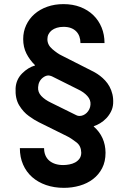

<svg xmlns="http://www.w3.org/2000/svg" viewBox="-20 -757 619 924"><path d="M55 -332.4Q57.5 -374.6 86.6 -403.8Q115.4 -432.5 148.4 -441.8V-443.5Q122.9 -468.4 107.2 -499.3Q91.6 -530.2 91.6 -568.9Q91.6 -605.1 106 -636Q120.4 -666.9 146.1 -689.5Q171.9 -712 207.4 -724.6Q242.9 -737.2 285.5 -737.2Q330.3 -737.2 366.7 -723.2Q403.1 -709.2 429 -684.1Q454.9 -659.1 468.9 -624.8Q483 -590.6 483 -549.7H367.2Q367.2 -566.8 362.2 -581Q357.2 -595.2 347.1 -605.6Q337 -616.1 321.7 -622Q306.5 -627.8 285.5 -627.8Q268.1 -627.8 253.7 -623.4Q239.3 -619 229.2 -611.2Q219.1 -603.3 213.6 -592.5Q208.1 -581.7 208.1 -568.9Q207.7 -541.2 231.9 -520.6Q244 -510.3 255.5 -502.3Q267 -494.3 278.4 -489L415.1 -419.7Q424.7 -415.1 436.8 -408.4Q448.9 -401.6 461.6 -391.9Q474.4 -382.1 486.3 -369.3Q498.2 -356.5 507.1 -340.2Q516 -323.9 521 -303.4Q525.9 -283 524.5 -258.5Q523.1 -237.2 513.8 -219.3Q504.6 -201.3 491.3 -187.5Q478 -173.7 462.2 -164.1Q446.4 -154.5 431.8 -149.9L430.8 -148.4Q487.2 -99.1 487.9 -22Q487.9 20.6 471.6 52.2Q455.3 83.8 427.6 104.9Q399.9 126.1 363.6 136.5Q327.4 147 287.6 147Q240.8 147 201.7 133.5Q162.6 120 134.6 95.2Q106.5 70.3 91.1 35Q75.6 -0.4 75.6 -44H192.1Q192.1 -24.9 198.5 -9.6Q204.9 5.7 217 16Q229 26.3 245.9 31.8Q262.8 37.3 283.7 37.3Q298.3 37.3 313.6 34.4Q328.8 31.6 341.4 24.9Q354 18.1 362.4 6.7Q370.7 -4.6 371.1 -22Q370.7 -38 365.1 -50.6Q359.4 -63.2 347.3 -72.4Q335.2 -81.7 324 -89.1Q312.9 -96.6 301.8 -101.9L165.1 -169.7Q155.5 -174.4 144 -181.6Q132.5 -188.9 119 -198.5Q92 -217.7 72.1 -250.4Q52.6 -283 55 -332.4ZM224.8 -263.1 347.7 -202.4Q354.4 -198.9 362.6 -198.9Q371.8 -198.9 380.9 -202.8Q389.9 -206.7 397.4 -214Q404.8 -221.2 409.8 -231.4Q414.8 -241.5 415.5 -253.6Q417.3 -275.9 400.6 -294.7Q383.9 -313.6 355.1 -327.1L229.4 -389.9Q219.5 -393.8 213.1 -393.8Q200.3 -393.8 187.1 -383.9Q165.1 -367.2 163.4 -337.4Q161.6 -313.6 178.6 -295.3Q195.7 -277 224.8 -263.1Z"/></svg>

Font: Inter P Semi Bold
Style: Regular
Weight: 600
Designer: Rasmus Andersson
Foundry: rsms
Version: Version 3.018;git-588b23468